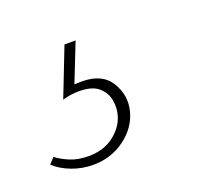

<svg xmlns="http://www.w3.org/2000/svg" viewBox="-120 -67 399 373"><g transform="rotate(-20 79.5 119.5)"><path d="M44 0H67L33 86L18 83Q25 80 33.5 79.5Q42 79 51 79Q93 79 110 107Q127 135 119 166Q111 197 82.5 218Q54 239 17 239Q-6 239 -27 231Q-48 223 -62 210L-51 198Q-39 207 -23 213.5Q-7 220 14 220Q46 220 67 203.5Q88 187 94 165Q98 151 95.5 135Q93 119 80 107Q67 95 39 95Q32 95 23.5 96Q15 97 5 100Z"/></g></svg>

Font: Ysabeau Infant Thin
Style: Italic
Weight: 250
Italic angle: -12°
Designer: Christian Thalmann (Catharsis Fonts)
Version: Version 2.001;gftools[0.9.30]; featfreeze: ss01,ss02,lnum